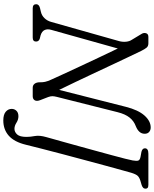

<svg xmlns="http://www.w3.org/2000/svg" viewBox="95 -849 932 1162"><g transform="rotate(90 561.0 -268.0)"><path d="M160.5 -111.5Q154 -89 161.8 -72Q169.5 -55 194.5 -47.5L213 -43Q231.5 -37.5 231.5 -20Q231.5 0 207 0H30.5Q5.5 0 5.5 -21Q5.5 -38 28.5 -44L51.5 -49.5Q74 -54.5 90.2 -71.5Q106.5 -88.5 113 -113L229 -523.5Q234.5 -544 232.5 -564.8Q230.5 -585.5 221 -599.5L187.5 -655Q176.5 -670.5 180.8 -685.2Q185 -700 203 -700H242Q259.5 -700 268.5 -689Q277.5 -678 288 -657Q298.5 -635 319.5 -591.2Q340.5 -547.5 367 -490.8Q393.5 -434 422 -373.5Q450.5 -313 477 -257.2Q503.5 -201.5 524 -160L626.5 -563.5Q645.5 -638.5 679 -676.2Q712.5 -714 751.5 -714Q768.5 -714 779.2 -704Q790 -694 789.5 -677Q789.5 -642.5 744 -624Q712.5 -612.5 691.5 -586.2Q670.5 -560 659 -514L566 -144.5Q562.5 -130.5 562.2 -119.5Q562 -108.5 567 -94.5L586.5 -44Q594 -24 586.8 -12Q579.5 0 562 0H511Q495.5 0 486.8 -11.5Q478 -23 478 -42.5Q478.5 -60.5 475.2 -75Q472 -89.5 463 -109.5Q451.5 -135 429.8 -182.5Q408 -230 380.8 -288.2Q353.5 -346.5 325.5 -406Q297.5 -465.5 273.5 -515ZM1025.5 -596Q1022.5 -584.5 1011 -544Q999.5 -503.5 983.5 -444Q967.5 -384.5 949 -315.8Q930.5 -247 912.5 -179Q894.5 -111 879.8 -53.2Q865 4.5 856 41.5Q839 111.5 801.5 144.8Q764 178 709 178Q673.5 178 656.2 163.2Q639 148.5 639 127Q639 110.5 650.5 98.5Q662 86.5 683.5 86.5Q704 86.5 722.8 98.5Q741.5 110.5 759.5 110.5Q779 110.5 793.8 94.2Q808.5 78 808.5 37.5Q808.5 14.5 803.2 -13.5Q798 -41.5 810 -83Q811 -86.5 818.5 -113.5Q826 -140.5 838 -183Q850 -225.5 864 -276.8Q878 -328 892.5 -380.5Q907 -433 919.5 -479.5Q932 -526 940.5 -559.2Q949 -592.5 951 -605Q955.5 -630 951.5 -639.5Q947.5 -649 929 -652.5L899 -658Q877.5 -663.5 877.5 -679Q877.5 -700 910.5 -700H1098Q1111.5 -700 1116.8 -695.5Q1122 -691 1122 -683Q1122 -673.5 1115.5 -667.8Q1109 -662 1099 -659L1073.5 -651.5Q1054 -645.5 1044.2 -635.2Q1034.5 -625 1025.5 -596Z"/></g></svg>

Font: Fraunces 9pt S100 Light
Style: Italic
Weight: 300
Italic angle: -16°
Version: Version 1.000; ttfautohint (v1.8.3)